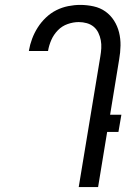

<svg xmlns="http://www.w3.org/2000/svg" viewBox="-20 -763 540 783"><path d="M301 0 389 -532Q392 -549 393 -566Q394 -583 391 -599Q388 -615 381 -629.5Q374 -644 362 -654Q350 -664 334 -668.5Q318 -673 301 -673Q279 -673 256 -665Q233 -657 216 -639.5Q199 -622 189.5 -600.5Q180 -579 176 -556V-555H98V-557Q102 -581 111 -605Q120 -629 134 -651Q148 -673 167.5 -691.5Q187 -710 210 -721.5Q233 -733 258 -738Q283 -743 307 -743Q335 -743 362 -737Q389 -731 410 -716Q431 -701 445 -679Q459 -657 465.5 -631Q472 -605 471.5 -577Q471 -549 466 -521L429 -295H475L463 -225H417L380 0Z"/></svg>

Font: Iosevka
Style: Italic
Weight: 400
Italic angle: -9°
Monospace: yes
Designer: Belleve Invis
Foundry: Belleve Invis
Version: Version 32.5.0; ttfautohint (v1.8.4)